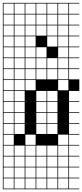

<svg xmlns="http://www.w3.org/2000/svg" viewBox="-20 -1025 578 1352"><path d="M0 307.7V-1004.8H538.5V-1000H466.3V-927.9H538.5V-923.1H466.3V-851H538.5V-846.2H466.3V-774H538.5V-769.2H466.3V-697.1H538.5V-692.3H466.3V-620.2H538.5V-615.4H466.3V-543.3H538.5V-538.5H466.3V-466.3H538.5V-384.6H466.3V-312.5H538.5V-307.7H466.3V-235.6H538.5V-230.8H466.3V-158.7H538.5V-153.8H466.3V-81.7H538.5V-76.9H466.3V-4.8H538.5V0H466.3V72.1H538.5V76.9H466.3V149H538.5V153.8H466.3V226H538.5V230.8H466.3V302.9H538.5V307.7ZM389.4 -927.9H461.5V-1000H389.4ZM312.5 -927.9H384.6V-1000H312.5ZM235.6 -927.9H307.7V-1000H235.6ZM158.7 -927.9H230.8V-1000H158.7ZM81.7 -927.9H153.8V-1000H81.7ZM4.8 -927.9H76.9V-1000H4.8ZM389.4 -851H461.5V-923.1H389.4ZM312.5 -851H384.6V-923.1H312.5ZM235.6 -851H307.7V-923.1H235.6ZM158.7 -851H230.8V-923.1H158.7ZM81.7 -851H153.8V-923.1H81.7ZM4.8 -851H76.9V-923.1H4.8ZM158.7 -774H230.8V-846.2H158.7ZM312.5 -774H384.6V-846.2H312.5ZM4.8 -774H76.9V-846.2H4.8ZM235.6 -774H307.7V-846.2H235.6ZM81.7 -774H153.8V-846.2H81.7ZM389.4 -774H461.5V-846.2H389.4ZM389.4 -697.1H461.5V-769.2H389.4ZM158.7 -697.1H230.8V-769.2H158.7ZM312.5 -697.1H384.6V-769.2H312.5ZM4.8 -697.1H76.9V-769.2H4.8ZM81.7 -697.1H153.8V-769.2H81.7ZM389.4 -620.2H461.5V-692.3H389.4ZM235.6 -620.2H307.7V-692.3H235.6ZM4.8 -620.2H76.9V-692.3H4.8ZM158.7 -620.2H230.8V-692.3H158.7ZM81.7 -620.2H153.8V-692.3H81.7ZM81.7 -543.3H153.8V-615.4H81.7ZM312.5 -543.3H384.6V-615.4H312.5ZM235.6 -543.3H307.7V-615.4H235.6ZM158.7 -543.3H230.8V-615.4H158.7ZM4.8 -543.3H76.9V-615.4H4.8ZM389.4 -543.3H461.5V-615.4H389.4ZM81.7 -466.3H153.8V-538.5H81.7ZM4.8 -466.3H76.9V-538.5H4.8ZM158.7 -466.3H230.8V-538.5H158.7ZM389.4 -466.3H461.5V-538.5H389.4ZM235.6 -466.3H307.7V-538.5H235.6ZM312.5 -466.3H384.6V-538.5H312.5ZM4.8 -389.4H76.9V-461.5H4.8ZM389.4 -389.4H461.5V-461.5H389.4ZM81.7 -389.4H153.8V-461.5H81.7ZM158.7 -389.4H230.8V-461.5H158.7ZM4.8 -312.5H76.9V-384.6H4.8ZM81.7 -312.5H153.8V-384.6H81.7ZM312.5 -312.5H384.6V-384.6H312.5ZM235.6 -312.5H307.7V-384.6H235.6ZM81.7 -235.6H153.8V-307.7H81.7ZM4.8 -235.6H76.9V-307.7H4.8ZM312.5 -235.6H384.6V-307.7H312.5ZM235.6 -235.6H307.7V-307.7H235.6ZM81.7 -158.7H153.8V-230.8H81.7ZM4.8 -158.7H76.9V-230.8H4.8ZM312.5 -158.7H384.6V-230.8H312.5ZM235.6 -158.7H307.7V-230.8H235.6ZM235.6 -81.7H307.7V-153.8H235.6ZM4.8 -81.7H76.9V-153.8H4.8ZM312.5 -81.7H384.6V-153.8H312.5ZM81.7 -81.7H153.8V-153.8H81.7ZM158.7 -4.8H230.8V-76.9H158.7ZM389.4 -4.8H461.5V-76.9H389.4ZM76.9 -76.9H4.8V-4.8H76.9ZM235.6 72.1H307.7V0H235.6ZM4.8 72.1H76.9V0H4.8ZM312.5 72.1H384.6V0H312.5ZM158.7 72.1H230.8V0H158.7ZM389.4 72.1H461.5V0H389.4ZM81.7 72.1H153.8V0H81.7ZM312.5 149H384.6V76.9H312.5ZM235.6 149H307.7V76.9H235.6ZM158.7 149H230.8V76.9H158.7ZM4.8 149H76.9V76.9H4.8ZM389.4 149H461.5V76.9H389.4ZM81.7 149H153.8V76.9H81.7ZM312.5 226H384.6V153.8H312.5ZM235.6 226H307.7V153.8H235.6ZM158.7 226H230.8V153.8H158.7ZM4.8 226H76.9V153.8H4.8ZM389.4 226H461.5V153.8H389.4ZM81.7 226H153.8V153.8H81.7ZM312.5 302.9H384.6V230.8H312.5ZM235.6 302.9H307.7V230.8H235.6ZM389.4 302.9H461.5V230.8H389.4ZM158.7 302.9H230.8V230.8H158.7ZM81.7 302.9H153.8V230.8H81.7ZM4.8 302.9H76.9V230.8H4.8Z"/></svg>

Font: Jacquarda Bastarda 9 Charted
Style: Regular
Weight: 400
Designer: Sarah Cadigan-Fried
Version: Version 1.000; ttfautohint (v1.8.4.7-5d5b)